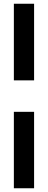

<svg xmlns="http://www.w3.org/2000/svg" viewBox="-20 -830 256 1025"><path d="M54 -810H162V-401H54ZM54 -233H162V175H54Z"/></svg>

Font: Oswald SemiBold
Style: Regular
Weight: 400
Version: Version